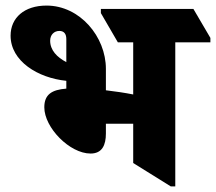

<svg xmlns="http://www.w3.org/2000/svg" viewBox="-20 -659 775 689"><path d="M305 -108C347 -108 360 -139 360 -180V-215H458V-74L593 10H609V-507H735V-523L674 -627H342V-612L403 -507H458V-320C428 -326 394 -331 360 -335V-412C360 -527 267 -639 147 -639C67 -639 18 -595 18 -531C18 -439 117 -379 218 -369V-341C166 -337 139 -320 139 -274C139 -201 230 -108 305 -108ZM160 -513C160 -534 174 -548 193 -548C210 -548 218 -537 218 -519V-436C184 -454 160 -479 160 -513Z"/></svg>

Font: Noto Serif Devanagari SemiCondensed Black
Style: Regular
Weight: 900
Width: 4
Designer: Universal Thirst, Indian Type Foundry and the Monotype Design Team
Foundry: Monotype Imaging Inc.
Version: Version 2.004